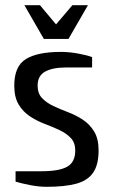

<svg xmlns="http://www.w3.org/2000/svg" viewBox="-20 -710 435 740"><path d="M160 10Q130 10 96.5 3.5Q63 -3 40 -10V-50H140Q208 -50 239 -67.5Q270 -85 270 -130Q270 -160 253 -178Q236 -196 209.5 -208.5Q183 -221 152.5 -232.5Q122 -244 95.5 -261.5Q69 -279 52 -307Q35 -335 35 -380Q35 -455 80 -482.5Q125 -510 215 -510Q245 -510 279 -504Q313 -498 335 -490V-450H235Q183 -450 154 -434Q125 -418 125 -380Q125 -350 142 -332Q159 -314 185.5 -301.5Q212 -289 242.5 -277.5Q273 -266 299.5 -248.5Q326 -231 343 -203Q360 -175 360 -130Q360 -75 339 -44.5Q318 -14 274 -2Q230 10 160 10ZM149 -560 74 -690H134L196 -616L259 -690H319L244 -560Z"/></svg>

Font: Cuprum
Style: Regular
Weight: 400
Designer: Jovanny Lemonad
Foundry: Jovanny Lemonad
Version: Version 3.000